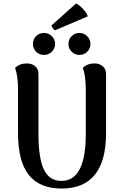

<svg xmlns="http://www.w3.org/2000/svg" viewBox="-20 -1074 709 1108"><path d="M487 -980 297 -899Q291 -902 284 -912.5Q277 -923 277 -927L419 -1054Q437 -1046 458.5 -1023Q480 -1000 487 -980ZM234 -757Q207 -757 188.5 -775.5Q170 -794 170 -821Q170 -847 188.5 -865.5Q207 -884 234 -884Q260 -884 279 -865.5Q298 -847 298 -821Q298 -794 279 -775.5Q260 -757 234 -757ZM439 -757Q412 -757 393.5 -775.5Q375 -794 375 -821Q375 -847 393.5 -865.5Q412 -884 439 -884Q464 -884 483 -865Q502 -846 502 -821Q502 -794 483.5 -775.5Q465 -757 439 -757ZM592 -647V-306Q592 14 335 14Q209 14 146.5 -64Q84 -142 84 -306V-560Q84 -635 67 -682Q93 -708 135 -708Q164 -708 183 -691.5Q202 -675 202 -647V-301Q202 -158 234 -94Q266 -30 335 -30Q475 -30 475 -301V-560Q475 -635 458 -682Q484 -708 525 -708Q554 -708 573 -691.5Q592 -675 592 -647Z"/></svg>

Font: Arima Koshi Semi Bold
Style: Regular
Weight: 600
Designer: Joana Correia and Natanael Gama
Foundry: NDISCOVER
Version: Version 1.019;PS 001.019;hotconv 1.0.88;makeotf.lib2.5.64775